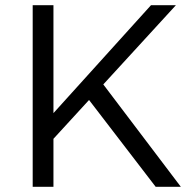

<svg xmlns="http://www.w3.org/2000/svg" viewBox="-20 -720 739 740"><path d="M106 -700H186V-284L562 -700H658L186 -185V0H106ZM368 -408 677 0H580L316 -344Z"/></svg>

Font: Alexandria Light
Style: Regular
Weight: 300
Designer: Mohamed Gaber
Foundry: Kief Type Foundry
Version: Version 5.100